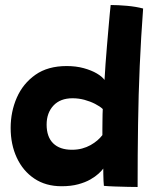

<svg xmlns="http://www.w3.org/2000/svg" viewBox="-20 -743 638 766"><path d="M394.5 -1.5Q393.5 -8.5 393 -21.5Q392.5 -34.5 392.2 -48.2Q392 -62 392 -70.5Q386 -62 373.2 -50.2Q360.5 -38.5 340.5 -27Q320.5 -15.5 292 -7.8Q263.5 0 225.5 0Q162.5 0 117 -30.5Q71.5 -61 47 -113.8Q22.5 -166.5 22.5 -232.5Q22.5 -297.5 47.2 -353.8Q72 -410 121.5 -444.8Q171 -479.5 246 -479.5Q283.5 -479.5 314.2 -471Q345 -462.5 366.5 -449.8Q388 -437 397 -424Q398.5 -451.5 401 -487.2Q403.5 -523 406.8 -560.8Q410 -598.5 413 -632.5Q416 -666.5 418.2 -690.8Q420.5 -715 421.5 -723Q450.5 -723 486.8 -719.8Q523 -716.5 551 -709Q542.5 -594.5 537.5 -480.2Q532.5 -366 530.8 -246.8Q529 -127.5 529 3Q517.5 3 491.2 2.5Q465 2 437.5 1Q410 0 394.5 -1.5ZM267 -145.5Q289 -145.5 307.5 -150.5Q326 -155.5 341.5 -164.2Q357 -173 368.8 -183.2Q380.5 -193.5 388.5 -204Q388.5 -214 388.5 -228.8Q388.5 -243.5 388.8 -258.5Q389 -273.5 389.2 -287Q389.5 -300.5 390 -308Q379 -318.5 359.5 -328.5Q340 -338.5 316.8 -344.8Q293.5 -351 269.5 -351Q220.5 -351 193.2 -321.8Q166 -292.5 166 -246Q166 -197 192.2 -171.2Q218.5 -145.5 267 -145.5Z"/></svg>

Font: Grandstander Thin
Style: Bold
Weight: 700
Version: Version 1.200